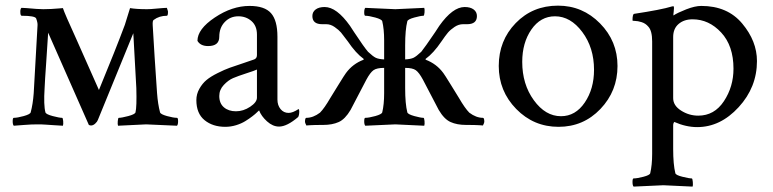

<svg xmlns="http://www.w3.org/2000/svg" viewBox="-20 -447 2766 687"><path d="M457 -328.1 330.1 -17.6Q328.1 -11.7 320.8 -4.9Q313.5 2 305.7 2Q301.8 2 297.9 0L152.3 -330.1Q150.4 -294.9 145.5 -226.1Q140.6 -157.2 139.6 -131.8Q135.7 -70.3 142.6 -44.9Q144.5 -38.1 168.5 -31.7Q192.4 -25.4 202.1 -25.4Q205.1 -25.4 206.1 -13.7Q207 -2 205.1 2.9Q190.4 2 173.8 1Q157.2 0 144 -1Q130.9 -2 114.3 -2Q91.8 -2 67.4 0Q43 2 29.3 2.9Q25.4 -1 25.4 -13.2Q25.4 -25.4 29.3 -25.4Q42 -25.4 64.9 -31.7Q87.9 -38.1 89.8 -44.9Q97.7 -74.2 100.6 -113.3L114.3 -356.4Q115.2 -365.2 109.4 -380.9Q105.5 -390.6 57.6 -390.6Q52.7 -390.6 52.7 -405.3Q52.7 -415 56.6 -418.9Q59.6 -418.9 65.9 -418.5Q72.3 -418 75.2 -418Q116.2 -414.1 134.8 -414.1Q161.1 -414.1 193.4 -417Q194.3 -417 198.7 -417.5Q203.1 -418 205.1 -418Q210.9 -399.4 252.9 -307.6L334 -125Q394.5 -271.5 426.8 -358.4L445.3 -418Q468.8 -414.1 505.9 -414.1Q518.6 -414.1 537.1 -416Q555.7 -418 560.5 -418Q562.5 -418 568.4 -418.5Q574.2 -418.9 577.1 -418.9Q581.1 -407.2 581.1 -405.3Q581.1 -390.6 577.1 -390.6Q549.8 -390.6 530.3 -376Q525.4 -374 526.4 -356.4L533.2 -244.1Q535.2 -213.9 538.1 -170.9Q541 -127.9 542 -113.3Q544.9 -74.2 552.7 -44.9Q554.7 -38.1 577.6 -31.7Q600.6 -25.4 613.3 -25.4Q617.2 -25.4 617.2 -13.2Q617.2 -1 613.3 2.9Q513.7 -2 502.9 -2Q500 -2 402.3 2.9Q400.4 -2 401.4 -13.7Q402.3 -25.4 405.3 -25.4Q415 -25.4 439 -31.7Q462.9 -38.1 464.8 -44.9Q469.7 -64.5 467.8 -131.8Z M899.4 -97.7V-198.2Q891.6 -194.3 861.3 -184.6Q831.1 -174.8 814 -167.5Q796.9 -160.2 780.8 -143.1Q764.6 -126 764.6 -103.5Q764.6 -77.1 781.2 -63Q797.9 -48.8 824.2 -48.8Q850.6 -48.8 875 -64.9Q899.4 -81.1 899.4 -97.7ZM873 -425.8Q926.8 -425.8 949.7 -399.9Q972.7 -374 972.7 -315.4V-90.8Q972.7 -70.3 983.9 -56.6Q995.1 -43 1012.7 -43Q1027.3 -43 1047.9 -56.6Q1050.8 -56.6 1050.8 -48.8Q1050.8 -35.2 1046.9 -28.3Q1006.8 5.9 978.5 5.9Q956.1 5.9 935.5 -12.7Q915 -31.2 907.2 -51.8Q906.2 -51.8 899.9 -45.4Q893.6 -39.1 882.8 -30.8Q872.1 -22.5 857.9 -13.7Q843.8 -4.9 824.7 1Q805.7 6.8 786.1 6.8Q741.2 6.8 711.9 -17.1Q682.6 -41 682.6 -88.9Q682.6 -110.4 693.4 -129.4Q704.1 -148.4 718.8 -160.6Q733.4 -172.9 758.8 -185.5Q784.2 -198.2 802.2 -204.6Q820.3 -210.9 849.6 -220.7Q878.9 -230.5 889.6 -234.4Q899.4 -238.3 899.4 -250V-323.2Q899.4 -354.5 879.9 -371.6Q860.4 -388.7 833 -388.7Q803.7 -388.7 784.2 -368.2Q764.6 -347.7 764.6 -315.4Q764.6 -282.2 724.6 -282.2Q697.3 -282.2 686.5 -300.8Q686.5 -342.8 748.5 -384.3Q810.5 -425.8 873 -425.8Z M1354.5 -234.4V-302.7Q1354.5 -342.8 1347.7 -371.1Q1345.7 -377.9 1322.8 -384.3Q1299.8 -390.6 1287.1 -390.6Q1283.2 -390.6 1283.2 -402.8Q1283.2 -415 1287.1 -418.9Q1386.7 -414.1 1394.5 -414.1Q1400.4 -414.1 1498 -418.9Q1500 -414.1 1499 -402.3Q1498 -390.6 1495.1 -390.6Q1485.4 -390.6 1462.4 -384.3Q1439.5 -377.9 1437.5 -371.1Q1429.7 -340.8 1429.7 -284.2V-234.4Q1449.2 -235.4 1459.5 -240.2Q1469.7 -245.1 1487.3 -261.7Q1500 -277.3 1537.1 -332L1551.8 -354.5Q1599.6 -421.9 1642.6 -421.9Q1663.1 -421.9 1674.8 -413.1Q1686.5 -404.3 1686.5 -389.6Q1686.5 -360.4 1651.4 -360.4H1636.7Q1621.1 -360.4 1606.4 -350.6Q1591.8 -340.8 1583 -330.6Q1574.2 -320.3 1559.6 -298.8Q1531.2 -256.8 1502.9 -236.3V-233.4Q1542 -218.8 1566.4 -185.5Q1570.3 -180.7 1593.8 -142.6L1622.1 -96.7Q1643.6 -59.6 1659.2 -43.9Q1683.6 -25.4 1708 -25.4Q1712.9 -25.4 1712.9 -10.7Q1712.9 -7.8 1708 2Q1706.1 2 1701.7 1.5Q1697.3 1 1694.3 1Q1680.7 0 1647.5 0Q1615.2 0 1592.3 -10.3Q1569.3 -20.5 1549.8 -53.7L1493.2 -162.1Q1479.5 -187.5 1467.8 -195.8Q1456.1 -204.1 1429.7 -204.1V-131.8Q1429.7 -75.2 1437.5 -44.9Q1439.5 -38.1 1462.4 -31.7Q1485.4 -25.4 1495.1 -25.4Q1498 -25.4 1499 -13.7Q1500 -2 1498 2.9Q1400.4 -2 1394.5 -2Q1386.7 -2 1287.1 2.9Q1283.2 -1 1283.2 -13.2Q1283.2 -25.4 1287.1 -25.4Q1299.8 -25.4 1322.8 -31.7Q1345.7 -38.1 1347.7 -44.9Q1354.5 -73.2 1354.5 -113.3V-204.1Q1328.1 -204.1 1316.4 -195.8Q1304.7 -187.5 1291 -162.1L1234.4 -53.7Q1214.8 -20.5 1191.9 -10.3Q1168.9 0 1136.7 0Q1103.5 0 1089.8 1Q1086.9 1 1082.5 1.5Q1078.1 2 1076.2 2Q1071.3 -7.8 1071.3 -10.7Q1071.3 -25.4 1076.2 -25.4Q1100.6 -25.4 1125 -43.9Q1140.6 -59.6 1162.1 -96.7L1190.4 -142.6Q1213.9 -180.7 1217.8 -185.5Q1242.2 -218.8 1281.2 -233.4V-236.3Q1252.9 -256.8 1224.6 -298.8Q1208 -321.3 1200.2 -330.6Q1192.4 -339.8 1177.7 -350.1Q1163.1 -360.4 1147.5 -360.4H1132.8Q1097.7 -360.4 1097.7 -389.6Q1097.7 -404.3 1109.4 -413.1Q1121.1 -421.9 1141.6 -421.9Q1184.6 -421.9 1232.4 -354.5L1247.1 -332Q1283.2 -277.3 1296.9 -261.7Q1314.5 -245.1 1324.7 -240.2Q1335 -235.4 1354.5 -234.4Z M1965.8 -388.7Q1914.1 -388.7 1881.3 -341.3Q1848.6 -293.9 1848.6 -225.6Q1848.6 -145.5 1890.1 -88.4Q1931.6 -31.2 1987.3 -31.2Q2039.1 -31.2 2072.3 -80.1Q2105.5 -128.9 2105.5 -197.3Q2105.5 -276.4 2063.5 -332.5Q2021.5 -388.7 1965.8 -388.7ZM1976.6 -426.8Q2064.5 -426.8 2127 -363.3Q2189.5 -299.8 2189.5 -210.9Q2189.5 -121.1 2128.4 -57.1Q2067.4 6.8 1978.5 6.8Q1889.6 6.8 1827.1 -57.1Q1764.6 -121.1 1764.6 -210.9Q1764.6 -301.8 1825.2 -364.3Q1885.7 -426.8 1976.6 -426.8Z M2489.3 -425.8Q2583 -425.8 2635.7 -362.8Q2688.5 -299.8 2688.5 -228.5Q2688.5 -134.8 2623 -63.5Q2557.6 7.8 2474.6 7.8Q2434.6 7.8 2392.6 -10.7Q2388.7 -5.9 2388.7 2V85.9Q2388.7 141.6 2396.5 172.9Q2398.4 179.7 2421.9 185.5Q2445.3 191.4 2455.1 191.4Q2458 191.4 2459 204.1Q2460 216.8 2458 220.7Q2360.4 215.8 2353.5 215.8Q2347.7 215.8 2247.1 220.7Q2243.2 216.8 2243.2 204.1Q2243.2 191.4 2247.1 191.4Q2259.8 191.4 2282.2 185.5Q2304.7 179.7 2306.6 172.9Q2313.5 143.6 2313.5 103.5V-298.8Q2313.5 -336.9 2299.8 -351.6Q2290 -363.3 2275.9 -367.7Q2261.7 -372.1 2252.4 -372.1Q2243.2 -372.1 2243.2 -374Q2243.2 -396.5 2249 -397.5Q2345.7 -412.1 2383.8 -423.8Q2384.8 -423.8 2386.7 -424.3Q2388.7 -424.8 2388.7 -424.8Q2391.6 -424.8 2391.6 -418.9Q2391.6 -413.1 2390.6 -405.3Q2389.6 -397.5 2389.6 -396.5V-391.6Q2404.3 -401.4 2435.5 -413.6Q2466.8 -425.8 2489.3 -425.8ZM2458 -377.9Q2427.7 -377.9 2408.2 -361.3Q2388.7 -344.7 2388.7 -314.5V-95.7Q2388.7 -69.3 2417 -51.3Q2445.3 -33.2 2478.5 -33.2Q2536.1 -33.2 2570.3 -85Q2604.5 -136.7 2604.5 -201.2Q2604.5 -283.2 2560.5 -330.6Q2516.6 -377.9 2458 -377.9Z"/></svg>

Font: Crimson Text
Style: Regular
Weight: 400
Version: Version 0.13